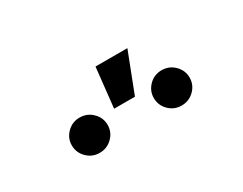

<svg xmlns="http://www.w3.org/2000/svg" viewBox="-43 -1063 790 624"><g transform="rotate(-30 352.5 -751.0)"><path d="M310.5 -727.5 326.7 -876.5H446.3L388.7 -727.5ZM198.7 -626.5Q170.9 -626.5 151.4 -646Q131.8 -665.5 131.8 -692.9Q131.8 -719.7 151.4 -739.3Q170.9 -758.8 198.7 -758.8Q226.6 -758.8 246.3 -739.3Q266.1 -719.7 266.1 -692.9Q266.1 -665.5 246.3 -646Q226.6 -626.5 198.7 -626.5ZM506.3 -626.5Q478.5 -626.5 459 -646Q439.5 -665.5 439.5 -692.9Q439.5 -719.7 459 -739.3Q478.5 -758.8 506.3 -758.8Q534.2 -758.8 554 -739.3Q573.7 -719.7 573.7 -692.9Q573.7 -665.5 554 -646Q534.2 -626.5 506.3 -626.5Z"/></g></svg>

Font: Inter-SemiBold
Style: Regular
Weight: 600
Designer: Rasmus Andersson
Foundry: rsms
Version: Version 4.000;git-a52131595